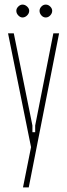

<svg xmlns="http://www.w3.org/2000/svg" viewBox="-20 -640 292 835"><path d="M40 -495 121 -94V-65H133V-94L212 -495H237L105 175H80L115 0L15 -495ZM51 -593Q51 -603 59.5 -611.5Q68 -620 78 -620Q89 -620 98 -611.5Q107 -603 107 -593Q107 -582 98 -573Q89 -564 78 -564Q68 -564 59.5 -573Q51 -582 51 -593ZM152 -593Q152 -603 160 -611.5Q168 -620 179 -620Q190 -620 198.5 -611.5Q207 -603 207 -593Q207 -582 198.5 -573Q190 -564 179 -564Q168 -564 160 -573Q152 -582 152 -593Z"/></svg>

Font: Moniqa Thin Paragraph
Style: Regular
Weight: 100
Designer: Rajesh Rajput
Foundry: Rajesh Rajput
Version: Version 1.000